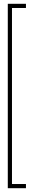

<svg xmlns="http://www.w3.org/2000/svg" viewBox="-20 -770 178 1010"><path d="M21 220V-750H116.5V-728H43V198H116.5V220Z"/></svg>

Font: Imbue 50pt ExtraLight
Style: Regular
Weight: 200
Designer: Tyler Finck
Foundry: Etcetera Type Company
Version: Version 1.102; ttfautohint (v1.8.3)